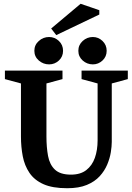

<svg xmlns="http://www.w3.org/2000/svg" viewBox="-20 -988 701 1017"><path d="M336 9Q258 9 210 -12.5Q162 -34 136 -72.5Q110 -111 100.5 -160.5Q91 -210 91 -265V-546L6 -569V-614H311V-569L226 -546V-265Q226 -208 234.5 -162Q243 -116 271 -89.5Q299 -63 356 -63Q406 -63 437 -87Q468 -111 482.5 -152Q497 -193 497 -245V-546L412 -569V-614H657V-569L572 -546V-236Q572 -213 567 -181.5Q562 -150 548 -116.5Q534 -83 508 -54.5Q482 -26 440 -8.5Q398 9 336 9ZM472 -647Q441 -647 418 -667.5Q395 -688 395 -719Q395 -750 418 -771Q441 -792 472 -792Q501 -792 523 -771Q545 -750 545 -719Q545 -688 523 -667.5Q501 -647 472 -647ZM240 -647Q209 -647 185.5 -667.5Q162 -688 162 -719Q162 -750 185.5 -771Q209 -792 240 -792Q270 -792 292 -771Q314 -750 314 -719Q314 -688 292 -667.5Q270 -647 240 -647ZM278 -802 251 -837 407 -968 506 -934V-911Z"/></svg>

Font: Manuale
Style: Bold
Weight: 700
Version: Version 1.002